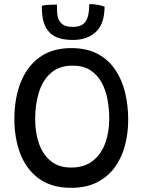

<svg xmlns="http://www.w3.org/2000/svg" viewBox="-20 -896 717 942"><path d="M329.5 25.5Q233 25.5 171.2 -19.5Q109.5 -64.5 80 -141Q50.5 -217.5 50.5 -311.5Q50.5 -414 81.8 -492.5Q113 -571 175 -615.5Q237 -660 329.5 -660Q405.5 -660 458.8 -631.8Q512 -603.5 545.2 -554.2Q578.5 -505 593.8 -441.8Q609 -378.5 609 -309Q609 -241.5 592.8 -181Q576.5 -120.5 542.5 -74.2Q508.5 -28 455.5 -1.2Q402.5 25.5 329.5 25.5ZM328 -74Q394.5 -74 436 -107.2Q477.5 -140.5 496.8 -195Q516 -249.5 516 -313.5Q516 -362.5 507.2 -409Q498.5 -455.5 477.8 -492.8Q457 -530 422.5 -552Q388 -574 336 -574Q272 -574 231.2 -539.2Q190.5 -504.5 171.5 -444.8Q152.5 -385 152.5 -310Q152.5 -245.5 171.2 -191.8Q190 -138 229 -106Q268 -74 328 -74ZM493 -863.5Q493 -779 450.5 -739.5Q408 -700 338.5 -700Q266.5 -700 231.2 -729.2Q196 -758.5 188 -817Q186.5 -828.5 185.8 -841.2Q185 -854 185 -867.5Q195 -870.5 208.2 -871.5Q221.5 -872.5 235 -873Q248.5 -873.5 259.5 -873.5Q259.5 -858 260 -843.2Q260.5 -828.5 263 -815.5Q268 -791.5 285 -777.8Q302 -764 337.5 -764Q381.5 -764 399.8 -790.2Q418 -816.5 418 -876Q440.5 -876 461 -872Q481.5 -868 493 -863.5Z"/></svg>

Font: Grandstander Thin
Style: Regular
Weight: 400
Version: Version 1.200